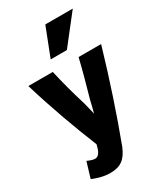

<svg xmlns="http://www.w3.org/2000/svg" viewBox="-245 -918 1041 1211"><g transform="rotate(-30 276.0 -312.5)"><path d="M335 -613H217L298 -821H498ZM541 -538C474 -310 406 -106 332 91C300 166 262 196 184 196C135 196 86 179 58 167L92 54C118 65 133 70 147 70C181 70 192 27 200 -5C135 -165 70 -342 11 -538H189C209 -449 233 -360 261 -269C272 -230 278 -199 283 -180C287 -193 296 -231 305 -269C331 -360 355 -447 377 -538Z"/></g></svg>

Font: Repo ExtraBold
Style: Bold
Weight: 700
Designer: Stefan Peev
Foundry: Context Ltd
Version: Version 1.502